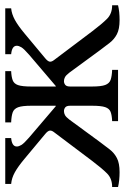

<svg xmlns="http://www.w3.org/2000/svg" viewBox="102 -592 486 749"><g transform="rotate(-90 345.5 -217.0)"><path d="M486 -250 599 -100Q627 -63 647 -43Q667 -23 700 -23V0Q675 6 642 6Q607 6 587 -4.5Q567 -15 553.5 -32.5Q540 -50 525 -70L437 -190Q427 -203 419.5 -207Q412 -211 404 -211Q396 -211 389.5 -206Q383 -201 383 -187V-101Q383 -66 389 -50Q395 -34 409 -29Q423 -24 448 -23V0H248V-23Q271 -24 284 -29Q297 -34 302.5 -50Q308 -66 308 -101V-187Q308 -201 301.5 -206Q295 -211 287 -211Q279 -211 271.5 -207Q264 -203 254 -190L166 -70Q151 -50 137.5 -32.5Q124 -15 104 -4.5Q84 6 49 6Q17 6 -9 0V-23Q24 -23 44 -43Q64 -63 92 -100L205 -250Q212 -259 211 -266.5Q210 -274 198 -284L102 -364Q71 -390 48.5 -402.5Q26 -415 3 -417V-440H182V-417Q149 -414 149 -395Q149 -387 155 -377Q161 -367 184 -347L306 -243H308V-339Q308 -374 302 -390Q296 -406 282 -411Q268 -416 243 -417V-440H443V-417Q421 -416 407.5 -411Q394 -406 388.5 -390Q383 -374 383 -339V-243H385L507 -347Q530 -367 536 -377Q542 -387 542 -395Q542 -414 509 -417V-440H688V-417Q666 -415 643 -402.5Q620 -390 589 -364L493 -284Q481 -274 480 -266.5Q479 -259 486 -250Z"/></g></svg>

Font: Bona Nova SC
Style: Regular
Weight: 400
Designer: Mateusz Machalski
Foundry: Capitalics
Version: Version 4.001; ttfautohint (v1.8.4.7-5d5b)